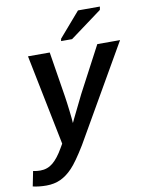

<svg xmlns="http://www.w3.org/2000/svg" viewBox="-146 -805 828 1083"><g transform="rotate(-10 268.0 -263.0)"><path d="M31.2 207.5Q-11.2 207.5 -46.4 199.2L-29.3 113.8Q-7.8 118.2 11.7 118.2Q52.7 118.2 83.7 92.8Q114.7 67.4 145.5 13.7L159.2 -9.8L54.7 -528.3H179.2L220.7 -269Q223.1 -252.9 226.3 -229.7Q229.5 -206.5 232.2 -182.6Q234.9 -158.7 236.8 -139.9Q238.8 -121.1 238.8 -113.8Q241.2 -118.7 243.7 -123.8Q246.1 -128.9 248.5 -134.3L313.5 -266.6L451.7 -528.3H582L267.1 18.6Q213.9 105.5 181.6 139.2Q148.9 173.8 112.8 190.7Q76.7 207.5 31.2 207.5ZM499.5 -715.8 316.4 -580.6H253.4L255.9 -593.8L377.4 -734.4H502.9Z"/></g></svg>

Font: Arimo SemiBold
Style: Italic
Weight: 600
Italic angle: -12°
Version: Version 1.33